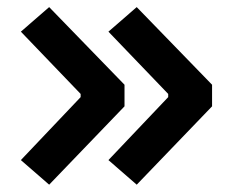

<svg xmlns="http://www.w3.org/2000/svg" viewBox="-20 -522 626 530"><path d="M115.7 -12.2 323.7 -228.5V-288.1L115.7 -502.4L37.6 -434.6L202.6 -262.7V-253.9L37.6 -80.1ZM357.4 -12.2 565.4 -228.5V-288.1L357.4 -502.4L279.3 -434.6L444.3 -262.7V-253.9L279.3 -80.1Z"/></svg>

Font: Cascadia Mono SemiBold
Style: Regular
Weight: 600
Monospace: yes
Designer: Aaron Bell
Foundry: Saja Typeworks
Version: Version 2404.023